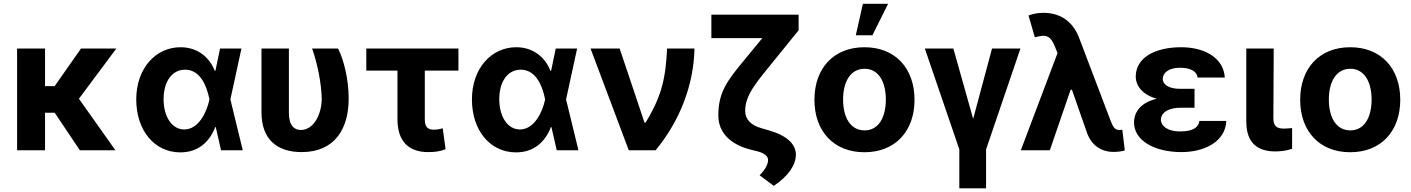

<svg xmlns="http://www.w3.org/2000/svg" viewBox="-20 -806 7570 1030"><path d="M221.6 -545.5H71.7V0H221.6V-201.3H273.4L408.4 0H599.1L403.4 -276.3L604 -545.5H414.4L273.1 -343.8H221.6Z M946 11.4C1044.7 12.1 1105.1 -46.9 1134.6 -124.3H1137.4L1165.8 0H1282.3L1215.9 -272.7L1275.2 -545.5H1160.5L1136 -427.9L1132.8 -424.7C1102.3 -502.5 1036.6 -552.6 948.5 -552.6C814.6 -552.6 710.9 -438.6 710.9 -272.7C710.9 -105.8 808.6 10.7 946 11.4ZM857.6 -273.8C857.6 -366.1 900.9 -432.2 973 -432.2C1054 -432.2 1089.1 -345.9 1103.3 -274.1L1103.7 -272.7L1103.3 -271.3C1089.1 -202.8 1044.4 -111.5 968.4 -111.5C902.3 -111.5 857.6 -180 857.6 -273.8Z M1382.8 -545.5V-203.1C1382.8 -55.8 1468.8 9.9 1598.4 9.9C1776.6 9.9 1850.5 -115.8 1850.5 -277C1850.5 -380.7 1824.2 -485.8 1793.7 -545.5H1654.5C1682.9 -464.5 1703.5 -364 1706 -277C1705.6 -192.5 1663 -108.7 1593.8 -108.7C1559.7 -108.7 1529.5 -131 1529.8 -201.7V-545.5Z M2439.3 -545.5H1945V-427.2H2112.2V-166.2C2112.2 -47.6 2172.6 9.9 2276.3 9.9C2314.3 9.9 2340.2 6.4 2370.4 -5.7L2355.1 -117.5C2339.5 -114 2328.1 -110.4 2306.1 -110.4C2277.3 -110.4 2258.9 -122.5 2258.9 -165.5V-427.2H2439.3Z M2746.8 11.4C2845.5 12.1 2905.9 -46.9 2935.4 -124.3H2938.2L2966.6 0H3083.1L3016.7 -272.7L3076 -545.5H2961.3L2936.8 -427.9L2933.6 -424.7C2903.1 -502.5 2837.4 -552.6 2749.3 -552.6C2615.4 -552.6 2511.7 -438.6 2511.7 -272.7C2511.7 -105.8 2609.4 10.7 2746.8 11.4ZM2658.4 -273.8C2658.4 -366.1 2701.7 -432.2 2773.8 -432.2C2854.8 -432.2 2889.9 -345.9 2904.1 -274.1L2904.5 -272.7L2904.1 -271.3C2889.9 -202.8 2845.2 -111.5 2769.2 -111.5C2703.1 -111.5 2658.4 -180 2658.4 -273.8Z M3353 0H3497.2C3629.3 -160.2 3701.7 -353 3705.6 -545.5H3558.6C3551.1 -386.4 3529.8 -289.4 3443.2 -148.4H3437.5L3304.3 -545.5H3148.1Z M4264.2 -727.3H3796.2V-601.6H4069.6L3969.1 -479.4C3882.1 -373.9 3833.5 -311.1 3833.5 -186.8C3833.5 -96.2 3896 -30.9 4008.9 -2.8L4045.5 6.4C4081.3 16 4101.2 33 4100.5 53.3C4099.8 74.6 4085.9 103.7 4055 134.2L4131 191.1C4207.4 139.9 4249.6 80.3 4249.6 23.1C4249.6 -34.1 4198.2 -80.6 4102.6 -107.2L4063.6 -118.6C4008.2 -134.2 3977.6 -166.5 3977.6 -210.2C3977.6 -281.2 4015.3 -335.2 4081.7 -418.3L4264.2 -643.5Z M4617.5 10.7C4783 10.7 4886 -102.6 4886 -270.6C4886 -439.6 4783 -552.6 4617.5 -552.6C4452.1 -552.6 4349.1 -439.6 4349.1 -270.6C4349.1 -102.6 4452.1 10.7 4617.5 10.7ZM4502.8 -271.7C4502.8 -366.8 4541.9 -437.1 4618.3 -437.1C4693.2 -437.1 4732.2 -366.8 4732.2 -271.7C4732.2 -176.5 4693.2 -106.5 4618.3 -106.5C4541.9 -106.5 4502.8 -176.5 4502.8 -271.7ZM4571 -616.8H4660.2L4744.3 -785.5H4609Z M4941.4 -545.5 5126.4 -4.6V204.5H5269.9V-4.6L5454.2 -545.5H5301.8L5200.6 -168.3L5094.5 -545.5Z M5953.8 8.9C5974.4 9.2 6000.4 5.7 6014.2 1.1L6000.7 -110.1C5996.8 -109.7 5990.8 -108.7 5985.4 -108.7C5959.5 -108.7 5950.6 -124.6 5935 -166.2L5768.5 -604.4C5735.4 -690.3 5668.7 -737.2 5578.1 -737.2C5547.6 -737.2 5522 -731.9 5497.5 -723L5531.6 -605.8C5595.5 -623.9 5615.8 -613.6 5640.3 -553.3L5653.1 -521L5456.3 0H5611.9L5723.4 -324.6H5730.5L5812.9 -89.1C5838.1 -24.9 5888.1 8.9 5953.8 8.9Z M6388.1 -329.5H6310.7C6252.1 -329.5 6218 -350.9 6217.7 -383.5C6218 -414.8 6249.3 -442.5 6309.7 -442.5C6363.3 -442.5 6400.2 -425.8 6404.5 -389.9H6550.4C6545.5 -492.2 6445.7 -552.6 6317.1 -552.6C6175.1 -552.6 6073.2 -496.4 6072.8 -395.6C6072.8 -345.9 6108.7 -297.6 6185.4 -276.3C6101.2 -256.4 6063.9 -207 6063.6 -148.4C6063.9 -51.1 6174.7 9.9 6317.8 9.9C6443.2 9.9 6554.3 -47.2 6558.6 -157.3H6414.4C6409.1 -120.4 6377.5 -100.9 6310 -100.9C6244.3 -100.9 6208.5 -130 6207.7 -163C6208.5 -207.4 6257.5 -228 6310.7 -228H6388.1Z M6665.8 -545.5V-152.7C6666.5 -39.1 6726.2 6.4 6821.7 6.4C6855.5 6.4 6886.7 0.7 6911.6 -7.8V-119C6899.5 -117.9 6883.2 -116.1 6868.6 -116.1C6831.3 -116.1 6811.4 -127.1 6811.1 -170.8L6812.9 -545.5Z M7223.4 10.7C7388.8 10.7 7491.8 -102.6 7491.8 -270.6C7491.8 -439.6 7388.8 -552.6 7223.4 -552.6C7057.9 -552.6 6954.9 -439.6 6954.9 -270.6C6954.9 -102.6 7057.9 10.7 7223.4 10.7ZM7108.7 -271.7C7108.7 -366.8 7147.7 -437.1 7224.1 -437.1C7299 -437.1 7338.1 -366.8 7338.1 -271.7C7338.1 -176.5 7299 -106.5 7224.1 -106.5C7147.7 -106.5 7108.7 -176.5 7108.7 -271.7Z"/></svg>

Font: Margiela Sans
Style: Bold
Weight: 700
Designer: Stefan Endress, Andreas Faust
Version: Version 1.100;FEAKit 1.0